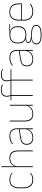

<svg xmlns="http://www.w3.org/2000/svg" viewBox="1566 -2281 900 4072"><g transform="rotate(-90 2016.0 -245.0)"><path d="M240.5 9.5Q150.5 9.5 104.8 -43.5Q59 -96.5 59 -196V-290.5Q59 -389.5 104.8 -442.2Q150.5 -495 240.5 -495Q275.5 -495 302 -487.5Q328.5 -480 347.8 -469.2Q367 -458.5 379 -447.5L381.5 -426Q358.5 -447.5 324.2 -462.8Q290 -478 240 -478Q160 -478 118.8 -429.8Q77.5 -381.5 77.5 -290.5V-196.5Q77.5 -105.5 118.8 -56.8Q160 -8 241.5 -8Q293.5 -8 328 -23.8Q362.5 -39.5 385.5 -60.5L382.5 -38.5Q363 -21.5 328.8 -6Q294.5 9.5 240.5 9.5Z M842 0V-310Q842 -363 827.8 -400.5Q813.5 -438 781.5 -458.2Q749.5 -478.5 696 -478.5Q646 -478.5 609.5 -458.8Q573 -439 551 -404.5Q529 -370 522 -325.5L511 -344H518.5Q523 -385 544.8 -419.2Q566.5 -453.5 604.8 -474.2Q643 -495 697 -495Q757.5 -495 793.2 -472.8Q829 -450.5 844.8 -409.2Q860.5 -368 860.5 -311V0ZM507 0V-664.5H525.5V-495.5L523.5 -357L525.5 -354V0Z M1311 0 1313 -128 1311.5 -131.5V-292V-334.5Q1311.5 -404.5 1276.2 -441.2Q1241 -478 1167.5 -478Q1113 -478 1070 -460.2Q1027 -442.5 997.5 -420L1000 -441Q1015.5 -453 1039.2 -465.5Q1063 -478 1095.2 -486.5Q1127.5 -495 1167.5 -495Q1209 -495 1239.5 -484.2Q1270 -473.5 1290.2 -453Q1310.5 -432.5 1320.2 -402.8Q1330 -373 1330 -335V0ZM1134 9.5Q1061.5 9.5 1022.2 -24.2Q983 -58 983 -123V-134.5Q983 -192.5 1019 -224.2Q1055 -256 1139.5 -268.5L1320.5 -295.5L1321 -278.5L1143 -252.5Q1068 -241.5 1034.8 -214.5Q1001.5 -187.5 1001.5 -135.5V-124Q1001.5 -66.5 1036.2 -36.8Q1071 -7 1136.5 -7Q1188.5 -7 1225.8 -27.2Q1263 -47.5 1285.5 -82.2Q1308 -117 1314.5 -160.5L1324 -142H1318Q1314 -102.5 1292 -67.8Q1270 -33 1230.5 -11.8Q1191 9.5 1134 9.5Z M1494 -485.5V-175.5Q1494 -123 1508.2 -85.2Q1522.5 -47.5 1554.5 -27.2Q1586.5 -7 1640 -7Q1690 -7 1726.5 -26.8Q1763 -46.5 1785.2 -81.2Q1807.5 -116 1814 -160.5L1823 -141.5H1817.5Q1813 -101 1791.2 -66.5Q1769.5 -32 1731.2 -11.2Q1693 9.5 1639 9.5Q1579 9.5 1543 -12.8Q1507 -35 1491.2 -76.2Q1475.5 -117.5 1475.5 -174.5V-485.5ZM1829 -485.5V0H1810.5L1812.5 -127H1810.5V-485.5Z M2145.5 -675Q2181.5 -675 2208 -668.2Q2234.5 -661.5 2259.5 -651L2262 -633.5Q2233.5 -644.5 2206.5 -651.2Q2179.5 -658 2145.5 -658Q2100 -658 2072.2 -645.2Q2044.5 -632.5 2032 -609Q2019.5 -585.5 2019.5 -552V-549Q2019.5 -525 2024.5 -504.2Q2029.5 -483.5 2035 -466.5L2018.5 -464V-467.5Q2013.5 -482.5 2007.2 -504.2Q2001 -526 2001 -550.5V-553Q2001 -609 2035 -642Q2069 -675 2145.5 -675ZM2017 0V-460H2035.5V0ZM1924 -455V-471H2024H2030H2258L2255.5 -455ZM2472 -675Q2508 -675 2534.5 -668.2Q2561 -661.5 2586 -651L2588.5 -633.5Q2560 -644.5 2533 -651.2Q2506 -658 2472 -658Q2426.5 -658 2398.8 -645.2Q2371 -632.5 2358.5 -609Q2346 -585.5 2346 -552V-549Q2346 -525 2351 -504.2Q2356 -483.5 2361.5 -466.5L2345 -464V-467.5Q2340 -482.5 2333.8 -504.2Q2327.5 -526 2327.5 -550.5V-553Q2327.5 -609 2361.5 -642Q2395.5 -675 2472 -675ZM2343.5 0V-460H2362V0ZM2250.5 -455V-471H2350.5H2356.5H2584.5L2582 -455Z M2973.5 0 2975.5 -128 2974 -131.5V-292V-334.5Q2974 -404.5 2938.8 -441.2Q2903.5 -478 2830 -478Q2775.5 -478 2732.5 -460.2Q2689.5 -442.5 2660 -420L2662.5 -441Q2678 -453 2701.8 -465.5Q2725.5 -478 2757.8 -486.5Q2790 -495 2830 -495Q2871.5 -495 2902 -484.2Q2932.5 -473.5 2952.8 -453Q2973 -432.5 2982.8 -402.8Q2992.5 -373 2992.5 -335V0ZM2796.5 9.5Q2724 9.5 2684.8 -24.2Q2645.5 -58 2645.5 -123V-134.5Q2645.5 -192.5 2681.5 -224.2Q2717.5 -256 2802 -268.5L2983 -295.5L2983.5 -278.5L2805.5 -252.5Q2730.5 -241.5 2697.2 -214.5Q2664 -187.5 2664 -135.5V-124Q2664 -66.5 2698.8 -36.8Q2733.5 -7 2799 -7Q2851 -7 2888.2 -27.2Q2925.5 -47.5 2948 -82.2Q2970.5 -117 2977 -160.5L2986.5 -142H2980.5Q2976.5 -102.5 2954.5 -67.8Q2932.5 -33 2893 -11.8Q2853.5 9.5 2796.5 9.5Z M3313.5 -138Q3225.5 -138 3178.2 -179.5Q3131 -221 3131 -302V-329Q3131 -376.5 3149 -413Q3167 -449.5 3206.2 -471Q3245.5 -492.5 3309 -493.5L3538.5 -498V-480.5L3351.5 -482.5L3351 -485Q3405.5 -479.5 3436.8 -458.2Q3468 -437 3481.2 -404Q3494.5 -371 3494.5 -330V-300.5Q3494.5 -219.5 3448.5 -178.8Q3402.5 -138 3313.5 -138ZM3311 168H3319.5Q3373.5 168 3415 159.2Q3456.5 150.5 3480.2 130.2Q3504 110 3504 75.5V73.5Q3504 35.5 3476.2 13.2Q3448.5 -9 3383.5 -14L3256 -24L3272.5 -24.5Q3230.5 -19.5 3198.2 -8.5Q3166 2.5 3147.8 22.5Q3129.5 42.5 3129.5 74V75.5Q3129.5 111 3152.8 131.2Q3176 151.5 3217 159.8Q3258 168 3311 168ZM3311 185Q3252 185 3207 175Q3162 165 3136.5 141.2Q3111 117.5 3111 76.5V74.5Q3111 39 3130.5 17Q3150 -5 3182 -16.2Q3214 -27.5 3251.5 -30.5L3250.5 -27.5Q3192.5 -32 3166.8 -48.5Q3141 -65 3141 -93.5V-94Q3141 -112 3150 -124.8Q3159 -137.5 3179.2 -144.5Q3199.5 -151.5 3232 -151.5V-158L3287.5 -141H3249Q3198 -140.5 3178.2 -129Q3158.5 -117.5 3158.5 -95V-94.5Q3158.5 -71 3183.5 -58Q3208.5 -45 3270.5 -39.5L3386 -29.5Q3459 -23 3490.8 3.2Q3522.5 29.5 3522.5 72.5V74.5Q3522.5 115 3496.8 139.2Q3471 163.5 3425.2 174.2Q3379.5 185 3319.5 185ZM3313.5 -154.5Q3367 -154.5 3403 -171Q3439 -187.5 3457.5 -220.2Q3476 -253 3476 -300.5V-330Q3476 -376.5 3458 -409.5Q3440 -442.5 3404.8 -459.8Q3369.5 -477 3317.5 -477H3312.5Q3254.5 -477 3218.5 -458Q3182.5 -439 3166 -405.5Q3149.5 -372 3149.5 -329V-302Q3149.5 -253.5 3167.8 -220.8Q3186 -188 3222.5 -171.2Q3259 -154.5 3313.5 -154.5Z M3808 9.5Q3716.5 9.5 3666 -40.2Q3615.5 -90 3615.5 -180.5V-292.5Q3615.5 -392.5 3662.2 -444.8Q3709 -497 3798 -497Q3856.5 -497 3897.2 -473.5Q3938 -450 3959 -405.2Q3980 -360.5 3980 -296.5V-279.5Q3980 -268.5 3979.8 -257.5Q3979.5 -246.5 3978.5 -233H3961.5Q3961.5 -250.5 3961.5 -266.5Q3961.5 -282.5 3961.5 -296Q3961.5 -355.5 3942.8 -396.5Q3924 -437.5 3887.5 -459Q3851 -480.5 3798 -480.5Q3718 -480.5 3676 -432.5Q3634 -384.5 3634 -292.5V-243.5V-239.5V-181Q3634 -140 3645.8 -108Q3657.5 -76 3680 -53.8Q3702.5 -31.5 3735 -19.8Q3767.5 -8 3808.5 -8Q3856 -8 3896 -22.8Q3936 -37.5 3971 -65L3968.5 -43Q3939 -19 3898 -4.8Q3857 9.5 3808 9.5ZM3624 -233V-249.5H3972V-233Z"/></g></svg>

Font: Anek Bangla Thin
Style: Regular
Weight: 250
Designer: Sulekha Rajkumar (Bangla), Yesha Goshar (Latin)
Foundry: Ek Type
Version: Version 1.003